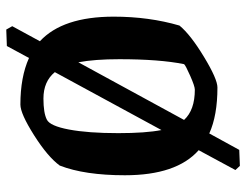

<svg xmlns="http://www.w3.org/2000/svg" viewBox="-106 -595 782 610"><g transform="rotate(-90 285.0 -290.0)"><path d="M459 -554.2Q537.1 -481.9 537.1 -319.8Q537.1 -207.5 508.8 -110.8Q480 -75.7 409.4 -33Q338.9 9.8 312 9.8Q223.1 9.8 166 -16.1L113.8 79.1L63 81.1L49.8 66.9L112.8 -49.8Q33.2 -120.1 33.2 -284.2Q33.2 -412.1 64 -491.2Q91.8 -529.3 160.4 -572.8Q229 -616.2 257.8 -616.2Q345.2 -616.2 405.8 -588.9L443.8 -659.2L496.1 -661.1L506.8 -642.1ZM167 -305.2Q167 -218.3 176.8 -168L360.8 -506.8Q331.1 -543 276.9 -543Q231 -543 210 -532.2Q189.9 -522.5 178.5 -461.9Q167 -401.4 167 -305.2ZM386.2 -96.2Q401.9 -174.3 401.9 -301.8Q401.9 -380.4 392.1 -432.1L209 -96.2Q240.2 -62 305.2 -62Q315.9 -62 349.1 -76.7Q382.3 -91.3 386.2 -96.2Z"/></g></svg>

Font: Grenze SemiBold
Style: Regular
Weight: 600
Designer: Renata Polastri
Foundry: Omnibus-Type
Version: Version 1.002;PS 001.002;hotconv 1.0.88;makeotf.lib2.5.64775